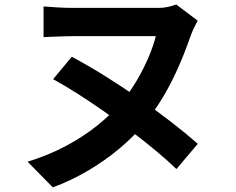

<svg xmlns="http://www.w3.org/2000/svg" viewBox="-20 -758 1040 845"><path d="M850.5 -666.6Q843.2 -654.7 834.7 -637.4Q826.2 -620.2 819 -600.2Q791.6 -521.2 761.5 -454.5Q731.4 -387.7 697.8 -331.4Q664.2 -275.1 624.8 -225.3Q572.9 -160.2 505.5 -104.1Q438.1 -47.9 363.1 -4.4Q288.1 39 212.4 66.6L101.5 -46.2Q192.3 -74.5 268.8 -114.9Q345.2 -155.4 407.3 -205Q469.4 -254.7 515.5 -309.4Q553.4 -354.7 583.2 -405.8Q613 -456.8 634.2 -507Q655.5 -557.2 665.6 -598.9Q652.9 -598.9 627.4 -598.9Q602 -598.9 568.7 -598.9Q535.4 -598.9 498.3 -598.9Q461.2 -598.9 424.8 -598.9Q388.3 -598.9 356 -598.9Q323.6 -598.9 300.9 -598.9Q281 -598.9 256.5 -598Q232 -597.1 209.1 -596.3Q186.3 -595.5 171.7 -594.5V-729.6Q194 -727.8 230.8 -725.5Q267.6 -723.3 300.9 -723.3Q323.6 -723.3 357.1 -723.3Q390.6 -723.3 429.5 -723.3Q468.3 -723.3 507.7 -723.3Q547.1 -723.3 581.9 -723.3Q616.7 -723.3 642.8 -723.3Q668.9 -723.3 680.4 -723.3Q700.2 -723.3 720.4 -727.8Q740.6 -732.3 755.4 -738.4ZM295.9 -508.1Q363 -472.7 439.2 -425.3Q515.3 -377.9 590.9 -325.5Q666.5 -273 733.7 -221Q800.8 -169 850.5 -125.1L756.5 -14.1Q717.9 -51.2 666.7 -94Q615.5 -136.8 556.9 -181Q498.4 -225.3 438.1 -267.6Q377.8 -309.8 320.5 -346.2Q263.2 -382.6 213.8 -409.5Z"/></svg>

Font: Noto Sans HK Thin
Style: Regular
Weight: 100
Designer: Ryoko NISHIZUKA 西塚涼子 (kana, bopomofo & ideographs); Paul D. Hunt (Latin, Greek & Cyrillic); Sandoll Communications 산돌커뮤니
Foundry: Adobe
Version: Version 2.004-H2;hotconv 1.0.118;makeotfexe 2.5.65603